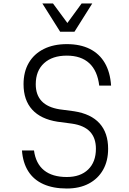

<svg xmlns="http://www.w3.org/2000/svg" viewBox="-20 -1067 740 1101"><path d="M175 -204Q185 -129 232.5 -90.5Q280 -52 363 -52Q441 -52 485.5 -95Q530 -138 530 -214Q530 -276 496 -312Q462 -348 393 -358L310 -369Q214 -384 164.5 -438.5Q115 -493 115 -584Q115 -655 145 -706.5Q175 -758 231 -786Q287 -814 363 -814Q440 -814 495 -786.5Q550 -759 581 -706Q612 -653 617 -576H549Q539 -661 492 -704.5Q445 -748 363 -748Q280 -748 232.5 -704.5Q185 -661 185 -584Q185 -523 219 -487Q253 -451 322 -440L405 -429Q502 -414 551 -359.5Q600 -305 600 -214Q600 -144 571 -93Q542 -42 489 -14Q436 14 363 14Q285 14 229 -11Q173 -36 142 -85Q111 -134 106 -204ZM509 -1047 407 -885H325L223 -1047H284L385 -910H348L448 -1047Z"/></svg>

Font: Martian Mono SemiExpanded ExtraLight
Style: Regular
Weight: 250
Monospace: yes
Version: Version 0.930